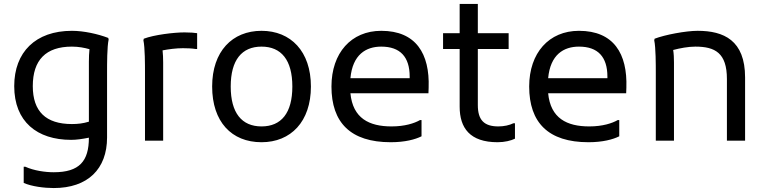

<svg xmlns="http://www.w3.org/2000/svg" viewBox="-20 -712 3884 972"><path d="M528 -520C476 -540 404 -556 344 -556C160 -556 52 -448 52 -276C52 -96 168 -4 340 -4C367 -4 395 -8 430 -15C430 104 382 160 252 160C209 160 152 152 108 132H100V214C140 232 204 240 252 240C424 240 522 144 522 -16V-348C522 -388 522 -476 530 -512ZM146 -276C146 -408 212 -476 344 -476C378 -476 408 -470 433 -463C431 -444 430 -423 430 -400V-96C400 -87 374 -84 344 -84C212 -84 146 -148 146 -276Z M914 -548C862 -548 760 -536 708 -516L706 -508C714 -472 714 -384 714 -344V0H806V-396C806 -418 805 -439 803 -457C834 -463 872 -468 906 -468C926 -468 953 -467 970 -464H978V-544C964 -546 946 -548 914 -548Z M1054 -274C1054 -96 1152 8 1304 8C1452 8 1554 -96 1554 -274C1554 -452 1452 -556 1304 -556C1156 -556 1054 -452 1054 -274ZM1148 -274C1148 -408 1204 -476 1304 -476C1404 -476 1460 -408 1460 -274C1460 -140 1404 -72 1304 -72C1204 -72 1148 -140 1148 -274Z M1910 -556C1758 -556 1658 -444 1658 -274C1658 -92 1754 8 1958 8C2030 8 2082 -6 2114 -22V-104H2106C2078 -88 2030 -72 1962 -72C1849 -72 1766 -113 1754 -240H2149L2150 -268C2156 -440 2086 -556 1910 -556ZM2054 -316H1754C1765 -436 1833 -476 1910 -476C2006 -476 2054 -424 2054 -324Z M2579 -88C2559 -78 2531 -72 2503 -72C2431 -72 2399 -104 2399 -180V-464H2555V-544H2399V-692H2307V-544H2223V-464H2307V-172C2307 -64 2359 8 2499 8C2535 8 2567 0 2587 -10V-88Z M2911 -556C2759 -556 2659 -444 2659 -274C2659 -92 2755 8 2959 8C3031 8 3083 -6 3115 -22V-104H3107C3079 -88 3031 -72 2963 -72C2850 -72 2767 -113 2755 -240H3150L3151 -268C3157 -440 3087 -556 2911 -556ZM3055 -316H2755C2766 -436 2834 -476 2911 -476C3007 -476 3055 -424 3055 -324Z M3512 -556C3452 -556 3346 -536 3294 -516L3292 -508C3300 -472 3300 -384 3300 -344V0H3392V-396C3392 -418 3391 -440 3388 -459C3422 -468 3464 -476 3500 -476C3600 -476 3660 -444 3660 -312V0H3752V-320C3752 -508 3644 -556 3512 -556Z"/></svg>

Font: Kufam Arabic Latin Roman Normal
Style: Regular
Weight: 400
Designer: Wael Morcos & Artur Schmal
Version: Version 1.200;PS 001.200;hotconv 1.0.88;makeotf.lib2.5.64775